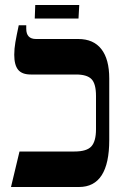

<svg xmlns="http://www.w3.org/2000/svg" viewBox="-20 -748 497 768"><path d="M24 0 58 -142H278Q327 -142 345.5 -162.5Q364 -183 364 -231V-364Q364 -413 346 -431.5Q328 -450 284 -450H103Q68 -450 52.5 -469Q37 -488 37 -529Q37 -553 41.5 -579Q46 -605 55 -647H85V-633Q85 -592 124 -592H293Q354 -592 385.5 -551.5Q417 -511 417 -434V-188Q417 0 296 0ZM119 -674 121 -728H297L294 -674Z"/></svg>

Font: Noto Serif Hebrew Condensed
Style: Bold
Weight: 700
Width: 3
Designer: Monotype Design Team
Foundry: Monotype Imaging Inc.
Version: Version 2.004; ttfautohint (v1.8.4.7-5d5b)